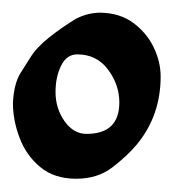

<svg xmlns="http://www.w3.org/2000/svg" viewBox="-20 -650 303 297"><path d="M97.7 -373.5Q64 -373.5 42.2 -391.6Q20.5 -409.7 10.3 -436.8Q0 -463.9 0 -490.7Q1.5 -521 12 -537.4Q22.5 -553.7 26.9 -561Q36.6 -576.7 55.9 -592Q75.2 -607.4 97.7 -621.1Q116.2 -630.4 135.3 -630.4Q165.5 -629.9 186.3 -614.5Q207 -599.1 217.8 -576.7Q228.5 -554.2 228.5 -531.7Q228.5 -471.2 191.9 -426.8Q176.8 -408.7 153.8 -391.1Q130.9 -373.5 97.7 -373.5ZM113.8 -442.9Q164.6 -442.9 164.6 -491.7Q164.6 -519 147 -542.5Q129.4 -565.9 99.6 -565.9Q83 -565.9 74.5 -548.3Q65.9 -530.8 65.9 -507.8Q65.9 -482.4 79.8 -462.6Q93.8 -442.9 113.8 -442.9Z"/></svg>

Font: David Libre Medium
Style: Regular
Weight: 500
Designer: Ismar David, J. Victor Gaultney, Annie Olsen and Meir Sadan
Foundry: Monotype Imaging Inc. & SIL International
Version: Version 1.100; ttfautohint (v1.8.4.7-5d5b)